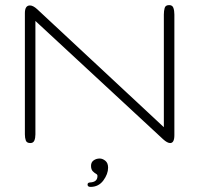

<svg xmlns="http://www.w3.org/2000/svg" viewBox="-20 -564 786 757"><path d="M99.6 0Q85.4 0 81.8 -10Q78.1 -20 78.1 -34.2V-512.2Q78.1 -542.5 98.1 -542.5Q110.4 -542.5 126.5 -527.8L626 -62.5V-506.8Q626 -521 629.2 -532.5Q632.3 -543.9 647 -543.9Q659.7 -543.9 663.6 -533Q667.5 -522 667.5 -506.8V-31.2Q667.5 0 650.9 0Q639.6 0 623 -15.1L119.6 -481.4V-34.2Q119.6 -20 115.5 -10Q111.3 0 99.6 0ZM336.9 172.9Q325.2 172.9 325.2 163.6Q325.2 155.8 335.4 155.3Q364.3 153.8 364.3 129.9Q364.3 124 358.4 121.1Q353.5 118.7 346.2 111.6Q338.9 104.5 338.9 89.8Q338.9 75.7 349.1 68.4Q359.4 61 373 61Q384.3 61 395.3 69.8Q406.2 78.6 406.2 97.2Q406.2 122.1 387.5 147.5Q368.7 172.9 336.9 172.9Z"/></svg>

Font: Gruppo
Style: Regular
Weight: 400
Designer: Vernon Adams
Foundry: Vernon Adams
Version: Version 1.001; ttfautohint (v1.8.4.7-5d5b);gftools[0.9.28]